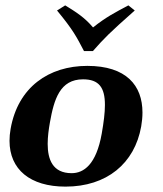

<svg xmlns="http://www.w3.org/2000/svg" viewBox="-20 -684 606 714"><path d="M19.5 -205C16.7 -189.4 15.4 -174.6 15.4 -160.4C15.4 -53.9 92 10 223.6 10C376.6 10 480.7 -75.8 505.1 -214C508.2 -231.8 509.8 -249.1 509.8 -265.6C509.8 -366 449.9 -439 304.7 -439C161.7 -439 46.8 -360 19.5 -205ZM288.9 -389C347.9 -389 370.2 -358.7 370.2 -293.8C370.2 -265.1 365.8 -229.6 358.3 -187C338 -72 291.4 -40 246.4 -40C175.4 -40 157.3 -91.7 157.3 -149.1C157.3 -175.7 161.2 -203.6 165.5 -228C180.9 -315 202.9 -389 288.9 -389ZM192.1 -645C253 -571 264 -548 292.4 -494H325.4C367.9 -542 383.9 -559 481.1 -645L457.4 -664C408.8 -638 374.8 -621 326 -582C294.5 -619 264.8 -638 222.4 -664Z"/></svg>

Font: Linux Biolinum O 
Style: Bold Italic
Weight: 700
Designer: Philipp H. Poll
Foundry: Philipp H. Poll
Version: Version 1.3.2